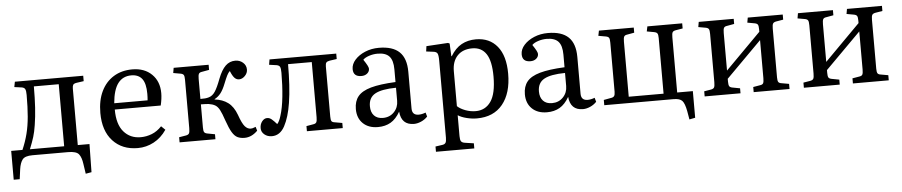

<svg xmlns="http://www.w3.org/2000/svg" viewBox="-42 -807 6138 1307"><g transform="rotate(-5 3026.5 -153.5)"><path d="M505 157 495 90Q489 44 471.5 22Q454 0 398 0H155Q103 0 86 22.5Q69 45 63 88L54 155H13V-42H90Q113 -95 126.5 -148Q140 -201 145.5 -264.5Q151 -328 151 -412Q151 -440 145.5 -451.5Q140 -463 123 -466L72 -473L79 -509H546V-472L497 -465Q478 -462 473 -453.5Q468 -445 468 -428V-42H548L545 150ZM141 -42H375V-466H205Q205 -386 201 -322.5Q197 -259 188 -203Q181 -157 170.5 -123Q160 -89 141 -42Z M874 14Q767 14 703.5 -55Q640 -124 640 -246Q640 -332 670 -394Q700 -456 754.5 -489.5Q809 -523 882 -523Q965 -523 1015 -474Q1065 -425 1065 -345Q1065 -308 1054 -261H740Q740 -160 784 -109Q828 -58 900 -58Q939 -58 976 -72.5Q1013 -87 1044 -120L1071 -94Q1035 -41 983.5 -13.5Q932 14 874 14ZM740 -304H968Q970 -324 970 -349Q970 -419 945.5 -451Q921 -483 872 -483Q814 -483 781 -439.5Q748 -396 740 -304Z M1604 8Q1576 8 1556 -1.5Q1536 -11 1519 -39Q1502 -67 1483 -122Q1467 -170 1454 -194.5Q1441 -219 1423.5 -229Q1406 -239 1379 -243Q1367 -244 1354 -244.5Q1341 -245 1327 -245V-87Q1327 -64 1332 -55.5Q1337 -47 1352 -44L1405 -34V0H1160V-35L1208 -43Q1224 -46 1229 -55.5Q1234 -65 1234 -91V-420Q1234 -445 1229 -453.5Q1224 -462 1209 -465L1158 -474L1164 -509H1403V-474L1353 -465Q1337 -463 1332 -453.5Q1327 -444 1327 -419V-282Q1346 -282 1359 -283Q1372 -284 1385 -288Q1410 -295 1428 -322Q1446 -349 1468 -408Q1491 -467 1519 -494Q1547 -521 1586 -521Q1616 -521 1638 -502Q1660 -483 1660 -454Q1660 -430 1641.5 -411Q1623 -392 1601 -392Q1583 -392 1569.5 -406.5Q1556 -421 1543 -454Q1532 -444 1523 -426Q1514 -408 1500 -373Q1484 -332 1466.5 -309Q1449 -286 1423 -272V-270Q1477 -264 1514 -236.5Q1551 -209 1572 -152Q1593 -92 1611 -71.5Q1629 -51 1651 -51Q1657 -51 1663.5 -52.5Q1670 -54 1685 -60L1693 -33Q1652 8 1604 8Z M1790 13Q1760 13 1739 -4.5Q1718 -22 1718 -48Q1718 -75 1733 -94Q1748 -113 1768 -113Q1784 -113 1798.5 -101Q1813 -89 1833 -66Q1848 -82 1859 -119Q1876 -171 1884 -249Q1892 -327 1892 -412Q1892 -441 1886.5 -452Q1881 -463 1863 -466L1813 -473L1819 -509H2275V-472L2226 -465Q2209 -462 2203 -454.5Q2197 -447 2197 -428V-86Q2197 -63 2202 -54.5Q2207 -46 2224 -44L2275 -35V0H2030V-35L2076 -43Q2093 -45 2098.5 -54.5Q2104 -64 2104 -89V-466H1942Q1942 -393 1938 -325.5Q1934 -258 1925 -202Q1910 -106 1878 -46.5Q1846 13 1790 13Z M2515 14Q2451 14 2413 -22.5Q2375 -59 2375 -121Q2375 -174 2402 -207.5Q2429 -241 2491 -258.5Q2553 -276 2660 -281V-367Q2660 -429 2635 -456.5Q2610 -484 2555 -484Q2525 -484 2496.5 -474.5Q2468 -465 2455 -451Q2472 -426 2480 -410.5Q2488 -395 2488 -387Q2488 -368 2472.5 -355Q2457 -342 2433 -342Q2377 -342 2377 -394Q2377 -428 2403.5 -457.5Q2430 -487 2473 -505Q2516 -523 2567 -523Q2661 -523 2707 -479Q2753 -435 2753 -343V-92Q2753 -46 2798 -46Q2820 -46 2846 -56L2854 -28Q2835 -8 2809.5 3Q2784 14 2761 14Q2675 14 2667 -78Q2639 -29 2602 -7.5Q2565 14 2515 14ZM2554 -45Q2600 -45 2630 -76Q2660 -107 2660 -153V-242Q2562 -241 2517 -216Q2472 -191 2472 -132Q2472 -91 2493.5 -68Q2515 -45 2554 -45Z M2893 216V180L2941 173Q2956 171 2962.5 161.5Q2969 152 2969 126V-400Q2969 -438 2962 -450Q2955 -462 2933 -464L2886 -470L2891 -506L3039 -515L3050 -510L3054 -423H3057Q3089 -476 3132 -499.5Q3175 -523 3230 -523Q3323 -523 3376 -458Q3429 -393 3429 -271Q3429 -138 3367 -62Q3305 14 3191 14Q3157 14 3121 5Q3085 -4 3062 -19V124Q3062 149 3068.5 159Q3075 169 3094 172L3155 181V216ZM3187 -36Q3253 -36 3290.5 -89.5Q3328 -143 3328 -260Q3328 -366 3295.5 -415Q3263 -464 3200 -464Q3135 -464 3098.5 -425.5Q3062 -387 3062 -320V-81Q3082 -62 3116.5 -49Q3151 -36 3187 -36Z M3670 14Q3606 14 3568 -22.5Q3530 -59 3530 -121Q3530 -174 3557 -207.5Q3584 -241 3646 -258.5Q3708 -276 3815 -281V-367Q3815 -429 3790 -456.5Q3765 -484 3710 -484Q3680 -484 3651.5 -474.5Q3623 -465 3610 -451Q3627 -426 3635 -410.5Q3643 -395 3643 -387Q3643 -368 3627.5 -355Q3612 -342 3588 -342Q3532 -342 3532 -394Q3532 -428 3558.5 -457.5Q3585 -487 3628 -505Q3671 -523 3722 -523Q3816 -523 3862 -479Q3908 -435 3908 -343V-92Q3908 -46 3953 -46Q3975 -46 4001 -56L4009 -28Q3990 -8 3964.5 3Q3939 14 3916 14Q3830 14 3822 -78Q3794 -29 3757 -7.5Q3720 14 3670 14ZM3709 -45Q3755 -45 3785 -76Q3815 -107 3815 -153V-242Q3717 -241 3672 -216Q3627 -191 3627 -132Q3627 -91 3648.5 -68Q3670 -45 3709 -45Z M4631 147 4621 89Q4611 36 4594.5 18Q4578 0 4535 0H4062V-36L4111 -45Q4127 -47 4133.5 -55.5Q4140 -64 4140 -85V-420Q4140 -445 4135 -453.5Q4130 -462 4114 -465L4063 -474L4070 -509H4308V-474L4258 -465Q4243 -463 4238 -453.5Q4233 -444 4233 -419V-43H4471V-423Q4471 -446 4465.5 -454.5Q4460 -463 4444 -466L4394 -475L4401 -509H4639V-474L4591 -466Q4574 -463 4569 -454Q4564 -445 4564 -420V-43H4671V139Z M4748 0V-35L4796 -43Q4812 -46 4817 -55.5Q4822 -65 4822 -91V-420Q4822 -445 4817 -453.5Q4812 -462 4797 -465L4746 -474L4752 -509H4991V-474L4941 -465Q4925 -463 4920 -453.5Q4915 -444 4915 -419V-162L5157 -406V-423Q5157 -446 5152 -454.5Q5147 -463 5131 -466L5081 -475L5087 -509H5326V-474L5278 -466Q5261 -463 5255.5 -454Q5250 -445 5250 -420V-86Q5250 -63 5255.5 -54.5Q5261 -46 5277 -44L5328 -35V0H5083V-35L5130 -43Q5147 -45 5152 -54.5Q5157 -64 5157 -89V-349L4915 -106V-87Q4915 -64 4920 -55.5Q4925 -47 4940 -44L4993 -34V0Z M5426 0V-35L5474 -43Q5490 -46 5495 -55.5Q5500 -65 5500 -91V-420Q5500 -445 5495 -453.5Q5490 -462 5475 -465L5424 -474L5430 -509H5669V-474L5619 -465Q5603 -463 5598 -453.5Q5593 -444 5593 -419V-162L5835 -406V-423Q5835 -446 5830 -454.5Q5825 -463 5809 -466L5759 -475L5765 -509H6004V-474L5956 -466Q5939 -463 5933.5 -454Q5928 -445 5928 -420V-86Q5928 -63 5933.5 -54.5Q5939 -46 5955 -44L6006 -35V0H5761V-35L5808 -43Q5825 -45 5830 -54.5Q5835 -64 5835 -89V-349L5593 -106V-87Q5593 -64 5598 -55.5Q5603 -47 5618 -44L5671 -34V0Z"/></g></svg>

Font: Literata 36pt
Style: Regular
Weight: 400
Designer: Latin by Veronika Burian and Jose Scaglione. Greek by Irene Vlachou. Cyrillic by Vera Evstafieva.
Foundry: TypeTogether
Version: Version 3.002